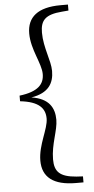

<svg xmlns="http://www.w3.org/2000/svg" viewBox="-62 -814 499 1023"><g transform="rotate(-5 187.0 -302.5)"><path d="M43 -287C143 -276 176 -238 176 -183C176 -127 123 -47 123 38C123 126 181 173 302 173H342V141L307 139C219 132 191 103 191 37C191 -44 227 -115 227 -172C227 -236 198 -288 105 -302C198 -317 227 -368 227 -433C227 -489 191 -560 191 -641C191 -708 219 -736 307 -743L342 -746V-778H302C181 -778 123 -730 123 -642C123 -556 176 -478 176 -421C176 -367 143 -329 43 -317Z"/></g></svg>

Font: Noto Serif CJK TC
Style: Regular
Weight: 400
Designer: Ryoko NISHIZUKA 西塚涼子 (kana & ideographs); Frank Grießhammer (Latin, Greek & Cyrillic); Wenlong ZHANG 张文龙 (bopomofo); San
Foundry: Adobe
Version: Version 2.001;hotconv 1.1.0;makeotfexe 2.6.0